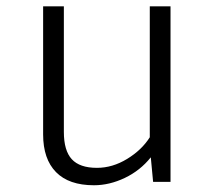

<svg xmlns="http://www.w3.org/2000/svg" viewBox="-20 -558 655 589"><path d="M175.9 -153.3Q175.9 -95.9 200.3 -69.5Q224.6 -43.1 277.4 -43.1Q325.1 -43.1 370 -70.5Q414.9 -97.9 439.5 -136.9V-538.5H503.1V0H449.7L442.6 -75.4Q410.3 -34.9 363.1 -12.3Q315.9 10.3 268.2 10.3Q191.3 10.3 151.8 -30Q112.3 -70.3 112.3 -145.6V-538.5H175.9Z"/></svg>

Font: Fira Code Fixed Light
Style: Regular
Weight: 300
Monospace: yes
Designer: Carrois Corporate, Edenspiekermann AG, Nikita Prokopov
Foundry: Carrois Corporate, Edenspiekermann AG, Nikita Prokopov
Version: Version 5.002